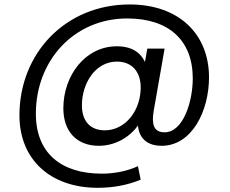

<svg xmlns="http://www.w3.org/2000/svg" viewBox="-20 -661 1051 879"><path d="M611.5 -120C604.8 -44.7 639.1 6.5 719.9 6.5C858.8 6.5 936.9 -153.3 936.9 -306.8C936.9 -504.6 799.4 -640.6 573.6 -640.6C279.9 -640.6 69 -417.3 69 -132.9C69 69.8 211.5 198.8 427.1 198.8C496.2 198.8 563.5 186.8 624 161.6L611.5 99.7C560.7 123.5 500.9 134 446 134C257 134 143.9 37.4 144.2 -141C144.4 -385.9 320.6 -576.5 562.3 -576.5C753.2 -576.5 862.5 -476.2 862.5 -302.1C862.5 -197.3 819.6 -55.3 733.5 -55.3C682.5 -55.3 674.1 -93.5 683.1 -150.2L733.6 -438.6H654.4L632.7 -314.8L657.8 -328.4C645.4 -407.9 597.3 -449.1 515.1 -449.1C369.6 -449.1 270 -314.3 270 -165.3C270 -61 329.5 6.5 432.6 6.5C517 6.5 597.2 -44.4 632.8 -123.3L613.2 -153.4ZM515.4 -379C593.1 -379 629.1 -320.2 623.7 -247C617.8 -144.4 547.7 -64.4 460 -64.4C389.1 -64.4 355 -111 355 -178.6C355 -278.1 415.3 -379 515.4 -379Z"/></svg>

Font: Poppins Devanagari Thin
Style: Italic
Weight: 100
Italic angle: -10°
Designer: Ninad Kale (Devanagari), Jonny Pinhorn (Latin)
Foundry: Indian Type Foundry
Version: 4.005